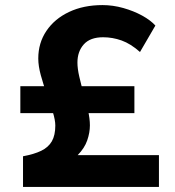

<svg xmlns="http://www.w3.org/2000/svg" viewBox="-20 -735 688 755"><path d="M70.5 0V-120.5Q114 -128.5 142 -142Q170 -155.5 183.8 -179.2Q197.5 -203 197.5 -241.5Q197.5 -262.5 187.5 -295Q177.5 -327.5 164 -365Q150.5 -402.5 140.5 -439Q130.5 -475.5 130.5 -505Q130.5 -566 162.5 -613.5Q194.5 -661 251.5 -688Q308.5 -715 383 -715Q424 -715 464.8 -703.5Q505.5 -692 538.8 -673.8Q572 -655.5 591 -634.5L530.5 -530.5Q494 -563 458.2 -575.8Q422.5 -588.5 385.5 -588.5Q334.5 -588.5 309.5 -560.5Q284.5 -532.5 284.5 -489Q284.5 -465 291.8 -433.5Q299 -402 308.8 -367.8Q318.5 -333.5 326 -301Q333.5 -268.5 333.5 -242Q333.5 -213.5 323 -183Q312.5 -152.5 285.5 -125H605V0ZM60 -290V-396H508.5V-290Z"/></svg>

Font: Geologica Thin Roman
Style: Bold
Weight: 700
Version: Version 1.010;gftools[0.9.28]